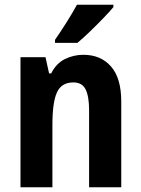

<svg xmlns="http://www.w3.org/2000/svg" viewBox="-20 -786 593 806"><path d="M330 -556Q403 -556 446 -507Q489 -458 489 -360V0H354V-323Q354 -381 339.5 -410.5Q325 -440 288 -440Q238 -440 219 -398Q200 -356 200 -262V0H66V-546H171L186 -478H195Q216 -520 252.5 -538Q289 -556 330 -556ZM456 -756Q441 -738 414.5 -710.5Q388 -683 358.5 -654.5Q329 -626 305 -606H211V-619Q236 -655 260.5 -694Q285 -733 303 -766H456Z"/></svg>

Font: Noto Sans Tamil Condensed
Style: Bold
Weight: 700
Width: 3
Designer: Jelle Bosma - Monotype Design Team
Foundry: Monotype Imaging Inc.
Version: Version 2.004; ttfautohint (v1.8.4.7-5d5b)